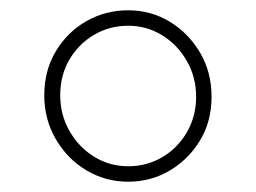

<svg xmlns="http://www.w3.org/2000/svg" viewBox="-20 -830 497 373"><path d="M229 -477Q185 -477 148 -499Q111 -521 88.5 -559.5Q66 -598 66 -645Q66 -693 88.5 -730.5Q111 -768 148 -789Q185 -810 229 -810Q273 -810 309.5 -788Q346 -766 368.5 -728Q391 -690 391 -642Q391 -594 368.5 -557Q346 -520 309.5 -498.5Q273 -477 229 -477ZM229 -507Q265 -507 295 -524.5Q325 -542 343 -573Q361 -604 361 -642Q361 -680 343 -711.5Q325 -743 295 -761.5Q265 -780 229 -780Q193 -780 163 -762.5Q133 -745 115 -714.5Q97 -684 97 -645Q97 -607 115 -575.5Q133 -544 163 -525.5Q193 -507 229 -507Z"/></svg>

Font: BioRhyme ExtraBold ExtraLight
Style: Regular
Weight: 250
Version: Version 1.600;gftools[0.9.33]